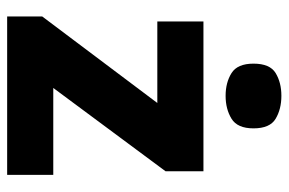

<svg xmlns="http://www.w3.org/2000/svg" viewBox="-155 -745 807 537"><g transform="rotate(90 248.5 -476.5)"><path d="M469 -93H26V-191L268 -513H40V-642H459V-536L226 -222H469ZM248 -860Q285 -860 312 -844Q339 -828 339 -782Q339 -737 312 -720.5Q285 -704 248 -704Q211 -704 184.5 -720.5Q158 -737 158 -782Q158 -828 184.5 -844Q211 -860 248 -860Z"/></g></svg>

Font: Noto Sans Telugu UI ExtraBold
Style: Regular
Weight: 800
Designer: Jelle Bosma - Monotype Design Team
Foundry: Monotype Imaging Inc.
Version: Version 2.005; ttfautohint (v1.8.4.7-5d5b)